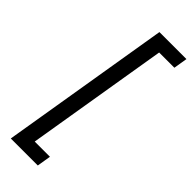

<svg xmlns="http://www.w3.org/2000/svg" viewBox="-294 -801 967 967"><g transform="rotate(45 190.0 -317.0)"><path d="M37.1 137.7 187.5 -770.5H379.9L367.7 -696.8H259.3L133.3 63.5H241.7L229.5 137.7Z"/></g></svg>

Font: Inter 17pt
Style: Italic
Weight: 400
Italic angle: -9.3988°
Version: Version 4.001;git-66647c0bb